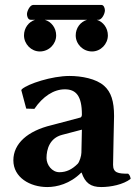

<svg xmlns="http://www.w3.org/2000/svg" viewBox="-20 -746 556 776"><path d="M437 -80C437 -109 441 -266 441 -277C441 -337 429 -374 401 -399C369 -428 309 -439 261 -439C189 -439 93 -407 69 -386L66 -382L86 -307L119 -306C153 -356 197 -385 242 -385C286 -385 311 -360 311 -283C311 -276 308 -272 305 -271L188 -240C92 -217 34 -166 34 -98C34 -29 101 10 171 10C210 10 263 -3 308 -48H310C324 -7 346 10 389 10C428 10 478 0 508 -23C507 -32 504 -39 498 -44C458 -44 437 -47 437 -80ZM122 -666C96 -658 77 -633 77 -603C77 -568 106 -538 141 -538C178 -538 207 -568 207 -603C207 -633 188 -658 161 -666H332C305 -658 286 -633 286 -603C286 -568 315 -538 352 -538C387 -538 416 -568 416 -603C416 -633 397 -658 371 -666H378C392 -666 404 -691 404 -704C404 -712 400 -726 390 -726H114C101 -726 89 -701 89 -689C89 -680 93 -666 104 -666ZM311 -222 309 -129C309 -116 301 -91 294 -84C271 -61 248 -50 220 -50C190 -50 168 -80 168 -107C168 -143 181 -188 231 -201Z"/></svg>

Font: Libertinus Sans
Style: Bold
Weight: 700
Designer: Philipp H. Poll, Khaled Hosny
Foundry: Caleb Maclennan
Version: Version 7.050;RELEASE